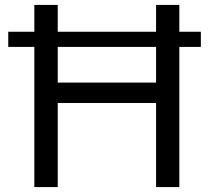

<svg xmlns="http://www.w3.org/2000/svg" viewBox="-20 -760 850 780"><path d="M796 -569.5H708.5V0H614V-341.5H214.5V0H119.5V-569.5H13.5V-631H119.5V-740H214.5V-631H614V-740H708.5V-631H796ZM614 -424.5V-569.5H214.5V-424.5Z"/></svg>

Font: 1883 Sans
Style: Regular
Weight: 400
Designer: 1883 Sans project is a fork of Public Sans.
Version: Version 1.009